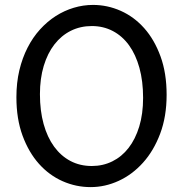

<svg xmlns="http://www.w3.org/2000/svg" viewBox="-20 -745 753 777"><path d="M654.3 -361.3Q654.3 -273.4 628.2 -204.1Q602.1 -134.8 558.8 -86.7Q515.6 -38.6 460.4 -13.2Q405.3 12.2 346.7 12.2Q287.6 12.2 233.4 -11.7Q179.2 -35.6 137.7 -82Q96.2 -128.4 71.3 -196Q46.4 -263.7 46.4 -351.6Q46.4 -410.2 58.3 -460.4Q70.3 -510.7 91.6 -552.2Q112.8 -593.8 142.1 -626Q171.4 -658.2 205.8 -680.2Q240.2 -702.1 278.6 -713.6Q316.9 -725.1 356.4 -725.1Q414.6 -725.1 468.5 -701.2Q522.5 -677.2 563.7 -630.9Q605 -584.5 629.6 -516.8Q654.3 -449.2 654.3 -361.3ZM559.1 -349.1Q559.1 -416.5 544.2 -470.5Q529.3 -524.4 502 -562Q474.6 -599.6 436.3 -619.6Q397.9 -639.6 351.6 -639.6Q305.2 -639.6 266.6 -620.4Q228 -601.1 200.2 -565.2Q172.4 -529.3 157 -478.3Q141.6 -427.2 141.6 -363.8Q141.6 -296.9 156.5 -243.2Q171.4 -189.5 199 -151.6Q226.6 -113.8 265.1 -93.5Q303.7 -73.2 351.6 -73.2Q396.5 -73.2 434.6 -92Q472.7 -110.8 500.2 -146.2Q527.8 -181.6 543.5 -232.9Q559.1 -284.2 559.1 -349.1Z"/></svg>

Font: Andika Phon
Style: Regular
Weight: 400
Designer: Victor Gaultney, Annie Olsen, Julie Remington, Don Collingsworth, Eric Hays, Becca Hirsbrunner
Foundry: SIL International
Version: Version 5.000